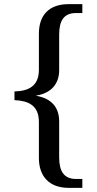

<svg xmlns="http://www.w3.org/2000/svg" viewBox="-20 -780 468 928"><path d="M312 128H378V85H348C289 85 266 48 266 -20V-193C266 -259 231 -304 155 -317V-318C229 -330 266 -376 266 -441V-612C266 -681 289 -717 348 -717H378V-760H312C218 -760 168 -708 168 -617V-443C168 -362 116 -340 50 -338V-296C116 -293 168 -272 168 -190V-16C168 72 218 128 312 128Z"/></svg>

Font: Noto Serif
Style: Regular
Weight: 400
Designer: Monotype Design Team
Foundry: Monotype Imaging Inc.
Version: Version 2.015